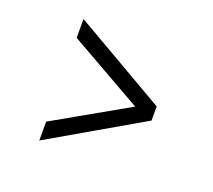

<svg xmlns="http://www.w3.org/2000/svg" viewBox="-87 -695 764 689"><g transform="rotate(20 295.0 -350.0)"><path d="M123 -118V-190L447 -374V-326L123 -510V-582L477 -377V-323Z"/></g></svg>

Font: Host Grotesk Light
Style: Regular
Weight: 300
Designer: Doukan Karapınar
Foundry: Element Type
Version: Version 1.003